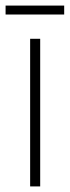

<svg xmlns="http://www.w3.org/2000/svg" viewBox="-38 -668 250 688"><path d="M106 0H70V-529H106ZM192 -648V-616H-18V-648Z"/></svg>

Font: Noto Sans Khmer UI ExtraCondensed ExtraLight
Style: Regular
Weight: 200
Width: 2
Designer: Danh Hong and the Monotype Design Team
Foundry: Monotype Imaging Inc.
Version: Version 2.002; ttfautohint (v1.8.4.7-5d5b)